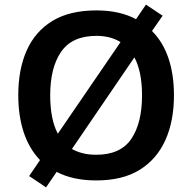

<svg xmlns="http://www.w3.org/2000/svg" viewBox="-20 -770 831 830"><path d="M732 -358Q732 -247 695 -164.5Q658 -82 584 -36Q510 10 396 10Q295 10 225 -27L179 40L106 -9L153 -78Q106 -127 82.5 -198Q59 -269 59 -359Q59 -470 95.5 -552Q132 -634 206.5 -679.5Q281 -725 397 -725Q447 -725 490 -715.5Q533 -706 568 -687L611 -750L683 -702L637 -636Q685 -588 708.5 -517.5Q732 -447 732 -358ZM594 -358Q594 -460 561 -522L291 -126Q312 -114 338 -107.5Q364 -101 396 -101Q501 -101 547.5 -169.5Q594 -238 594 -358ZM197 -358Q197 -308 205 -266Q213 -224 230 -192L501 -588Q458 -615 397 -615Q292 -615 244.5 -546.5Q197 -478 197 -358Z"/></svg>

Font: Noto Sans Nag Mundari SemiBold
Style: Regular
Weight: 600
Version: Version 1.000